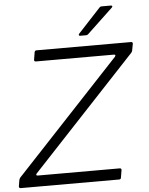

<svg xmlns="http://www.w3.org/2000/svg" viewBox="-80 -1028 834 1078"><g transform="rotate(-5 337.0 -488.5)"><path d="M558 -9Q557 0 547 0H-8Q-12 0 -15 -3Q-18 -6 -17 -11L-11 -47Q-9 -53 -5 -59L584 -689Q587 -694 587 -696Q587 -701 579 -701H139Q134 -701 131.5 -704Q129 -707 130 -712L137 -754Q139 -763 148 -763H681Q686 -763 688.5 -760Q691 -757 690 -752L683 -715Q682 -709 677 -703L89 -74Q86 -70 86 -67Q86 -62 94 -62H556Q561 -62 563.5 -59Q566 -56 565 -51ZM400 -823Q394 -823 392.5 -826.5Q391 -830 395 -835L522 -972Q526 -977 534 -977H585Q592 -977 593.5 -973.5Q595 -970 590 -965L445 -828Q440 -823 433 -823Z"/></g></svg>

Font: Open Sauce Two Light Italic
Style: Regular
Weight: 300
Italic angle: -10°
Designer: Alfredo Marco Pradil
Foundry: Creative Sauce Fz LLC
Version: Version 1.477